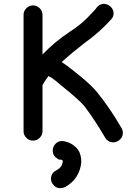

<svg xmlns="http://www.w3.org/2000/svg" viewBox="-20 -726 683 994"><path d="M567 11Q539 11 524 -14Q473 -101 424 -167L414 -180Q383 -215 294 -286L274 -303Q271 -306 268 -308Q265 -310 263 -311.5Q261 -313 260 -314Q243 -327 231 -332H230L228 -328Q220 -319 202 -289L200 -286V-46Q200 -27 185.5 -12.5Q171 2 151 2Q131 2 116.5 -12.5Q102 -27 102 -46V-649Q102 -669 116.5 -683.5Q131 -698 151 -698Q171 -698 185.5 -683.5Q200 -669 200 -649V-444Q265 -511 339 -560Q376 -584 401 -605Q431 -631 463 -666L473 -677Q492 -706 518 -706Q531 -706 544 -698Q568 -682 568 -656Q568 -643 560 -631Q500 -562 416 -502Q351 -452 299 -405Q337 -380 394 -333Q451 -286 480 -252Q552 -163 609 -63Q616 -51 616 -39Q616 -11 591 4Q579 11 567 11ZM292 248Q266 248 251 224Q244 213 244 200Q244 172 268 158L282 149Q284 149 292.5 140Q301 131 301 124Q305 115 305 110Q305 102 298 101Q297 101 289 100.5Q281 100 267 87.5Q253 75 253 53Q253 35 266.5 19.5Q280 4 302 4Q352 9 384 49Q401 74 401 114Q392 200 318 242Q305 248 292 248Z"/></svg>

Font: Bad Comic
Style: Regular
Weight: 400
Designer: GGBotNet
Foundry: f0n7
Version: 0.9